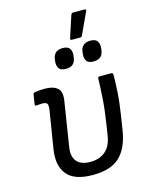

<svg xmlns="http://www.w3.org/2000/svg" viewBox="-127 -934 799 1026"><g transform="rotate(-15 272.0 -421.0)"><path d="M258 12Q156 12 115.5 -37.5Q75 -87 89 -175L122 -379Q127 -410 120.5 -418.5Q114 -427 95 -427Q89 -427 79.5 -426.5Q70 -426 62 -425Q57 -424 55 -427.5Q53 -431 54 -435L62 -486Q63 -491 65.5 -493Q68 -495 72 -496Q86 -498 100.5 -499Q115 -500 129 -500Q173 -500 196.5 -480.5Q220 -461 212 -411L173 -164Q165 -114 188 -86.5Q211 -59 263 -59Q313 -59 345.5 -86Q378 -113 387 -169L397 -233Q409 -308 413 -371Q417 -434 418 -478Q418 -488 428 -488H492Q502 -488 502 -478Q502 -438 498.5 -381Q495 -324 484 -256L472 -179Q457 -82 407 -35Q357 12 258 12ZM336 -715Q325 -715 328 -725L367 -844Q369 -849 371.5 -851.5Q374 -854 379 -854H443Q447 -854 449 -851.5Q451 -849 449 -844L394 -725Q390 -715 381 -715ZM265 -573Q237 -573 227 -587.5Q217 -602 219 -624L220 -634Q222 -658 235.5 -671.5Q249 -685 276 -685Q304 -685 314 -670.5Q324 -656 322 -634L321 -624Q319 -600 305.5 -586.5Q292 -573 265 -573ZM418 -573Q390 -573 380 -587.5Q370 -602 372 -624L373 -634Q375 -658 388.5 -671.5Q402 -685 429 -685Q457 -685 467 -670.5Q477 -656 475 -634L474 -624Q472 -600 458.5 -586.5Q445 -573 418 -573Z"/></g></svg>

Font: Sofia Sans Hairline
Style: Italic
Weight: 1
Italic angle: -9°
Designer: Botio Nikoltchev, Ani Petrova
Foundry: lettersoup
Version: Version 4.102